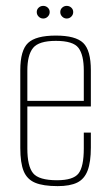

<svg xmlns="http://www.w3.org/2000/svg" viewBox="-20 -624 373 653"><path d="M176 9Q127 9 99.5 -2.5Q72 -14 60.5 -42Q49 -70 49 -121V-385Q49 -453 75.5 -478Q102 -503 170 -503Q237 -503 263 -478Q289 -453 289 -385V-262H73V-119Q73 -59 92.5 -35Q112 -11 174 -11Q229 -11 247 -34Q265 -57 265 -119V-173H289V-122Q289 -73 278 -44Q267 -15 242.5 -3Q218 9 176 9ZM73 -281H265V-384Q265 -437 247 -461Q229 -485 170 -485Q112 -485 92.5 -461Q73 -437 73 -384ZM127 -561Q118 -561 111.5 -567.5Q105 -574 105 -583Q105 -592 111.5 -598Q118 -604 127 -604Q136 -604 142.5 -598Q149 -592 149 -583Q149 -574 142.5 -567.5Q136 -561 127 -561ZM207 -561Q198 -561 191.5 -567.5Q185 -574 185 -583Q185 -592 191.5 -598Q198 -604 207 -604Q216 -604 222.5 -598Q229 -592 229 -583Q229 -574 222.5 -567.5Q216 -561 207 -561Z"/></svg>

Font: Alumni Sans Thin Thin
Style: Regular
Weight: 250
Version: Version 1.018